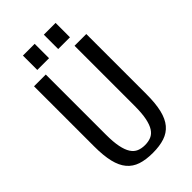

<svg xmlns="http://www.w3.org/2000/svg" viewBox="-260 -945 1039 1039"><g transform="rotate(-45 260.0 -425.0)"><path d="M260 -50Q286 -50 306.5 -58.5Q327 -67 341 -88.5Q355 -110 362.5 -147Q370 -184 370 -240V-700H460V-240Q460 -169 448.5 -121Q437 -73 412.5 -44Q388 -15 350 -2.5Q312 10 260 10Q207 10 169.5 -2.5Q132 -15 107.5 -44Q83 -73 71.5 -121Q60 -169 60 -240V-700H150V-240Q150 -184 157.5 -147Q165 -110 179 -88.5Q193 -67 213.5 -58.5Q234 -50 260 -50ZM225 -860V-750H135V-860ZM385 -860V-750H295V-860Z"/></g></svg>

Font: Cuprum
Style: Regular
Weight: 400
Designer: Jovanny Lemonad
Foundry: Jovanny Lemonad
Version: Version 1.002